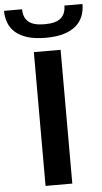

<svg xmlns="http://www.w3.org/2000/svg" viewBox="-125 -1020 561 1058"><g transform="rotate(-5 156.0 -490.5)"><path d="M83 -740H231V0H83ZM156 -813Q97 -813 56 -825.5Q15 -838 -11 -860.5Q-37 -883 -49 -914Q-61 -945 -61 -981H39Q39 -936 66 -912Q93 -888 156 -888Q219 -888 246 -912Q273 -936 273 -981H373Q373 -944 361 -913.5Q349 -883 323 -860.5Q297 -838 255.5 -825.5Q214 -813 156 -813Z"/></g></svg>

Font: Encode Sans Wide
Style: SemiBold
Weight: 600
Designer: Pablo Impallari, Andres Torresi
Foundry: Pablo Impallari, Andres Torresi
Version: Version 1.000; ttfautohint (v1.00) -l 8 -r 50 -G 200 -x 14 -